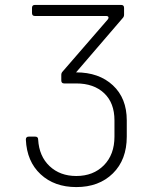

<svg xmlns="http://www.w3.org/2000/svg" viewBox="-20 -750 640 780"><path d="M290 10Q201 10 145 -42Q89 -94 85 -183Q85 -195 97 -195H123Q135 -195 135 -183Q139 -115 181.5 -75Q224 -35 290 -35Q359 -35 402 -78.5Q445 -122 445 -195V-261Q445 -332 403 -371.5Q361 -411 290 -411H241Q229 -411 229 -423V-446Q229 -454 235 -460L417 -670Q422 -676 420.5 -680.5Q419 -685 411 -685H122Q110 -685 110 -697V-718Q110 -730 122 -730H472Q484 -730 484 -718V-690Q484 -682 478 -676L289 -456Q382 -456 438.5 -403.5Q495 -351 495 -261V-195Q495 -101 438.5 -45.5Q382 10 290 10Z"/></svg>

Font: Pitagon Sans Mono Thin
Style: Regular
Weight: 100
Monospace: yes
Designer: Travis Tran
Foundry: Pitagon
Version: Version 1.001; ttfautohint (v1.8.4.7-5d5b);gftools[0.9.26]